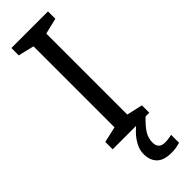

<svg xmlns="http://www.w3.org/2000/svg" viewBox="-309 -725 957 957"><g transform="rotate(-45 169.5 -247.0)"><path d="M298 0H40V-52L124 -71V-642L40 -662V-714H298V-662L214 -642V-71L298 -52ZM204 116Q204 161 249 161Q266 161 277.5 158.5Q289 156 297 155V211Q283 215 269 217.5Q255 220 235 220Q182 220 157 195Q132 170 132 126Q132 97 146.5 70Q161 43 182.5 21Q204 -1 224 -15L272 0Q238 32 221 58.5Q204 85 204 116Z"/></g></svg>

Font: Noto Sans Saurashtra
Style: Regular
Weight: 400
Designer: Monotype Design Team
Foundry: Monotype Imaging Inc.
Version: Version 2.001; ttfautohint (v1.8.4.7-5d5b)